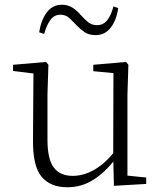

<svg xmlns="http://www.w3.org/2000/svg" viewBox="-20 -775 683 809"><path d="M263 14Q193 14 155.5 -30Q118 -74 119 -185L121 -478L140 -463L35 -476V-502L174 -514L184 -502L180 -377V-188Q180 -103 207 -68.5Q234 -34 286 -34Q334 -34 379.5 -61Q425 -88 463 -137L482 -103H464Q425 -51 375 -18.5Q325 14 263 14ZM460 8 457 -116V-117L458 -467L373 -475V-502L511 -514L521 -502L517 -377V-35L596 -27V0ZM145 -639Q153 -690 177 -722.5Q201 -755 241 -755Q267 -755 286.5 -742Q306 -729 320 -712Q337 -693 352 -681Q367 -669 389 -669Q415 -669 431.5 -689.5Q448 -710 458 -748L478 -741Q471 -690 446.5 -658.5Q422 -627 383 -627Q355 -627 336.5 -639.5Q318 -652 303 -668Q287 -685 272 -699Q257 -713 234 -713Q209 -713 193 -692Q177 -671 166 -632Z"/></svg>

Font: Noto Serif SC ExtraLight
Style: Regular
Weight: 200
Designer: Ryoko NISHIZUKA 西塚涼子 (kana & ideographs); Frank Grießhammer (Latin, Greek & Cyrillic); Wenlong ZHANG 张文龙 (bopomofo); San
Foundry: Adobe
Version: Version 2.002-H1;hotconv 1.1.0;makeotfexe 2.6.0